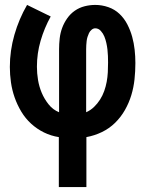

<svg xmlns="http://www.w3.org/2000/svg" viewBox="-20 -550 590 780"><path d="M219 210V7Q187 2 158.5 -12Q130 -26 106.5 -47.5Q83 -69 66.5 -96.5Q50 -124 39.5 -154Q29 -184 24.5 -215.5Q20 -247 20 -278Q20 -344 38.5 -408.5Q57 -473 90 -530L186 -483Q160 -436 145 -384.5Q130 -333 130 -279Q130 -252 134.5 -225Q139 -198 149.5 -173Q160 -148 177.5 -126Q195 -104 220 -94V-350Q220 -372 222.5 -394Q225 -416 232.5 -436.5Q240 -457 253 -475.5Q266 -494 284 -506.5Q302 -519 323.5 -524.5Q345 -530 367 -530Q394 -530 420 -521Q446 -512 465.5 -493.5Q485 -475 497.5 -450.5Q510 -426 517 -400.5Q524 -375 527 -348Q530 -321 530 -294Q530 -261 526.5 -228Q523 -195 513.5 -163.5Q504 -132 487.5 -103Q471 -74 447.5 -51Q424 -28 394 -13.5Q364 1 331 7V210ZM330 -94Q348 -102 362 -115.5Q376 -129 386.5 -145.5Q397 -162 403.5 -180.5Q410 -199 413.5 -218Q417 -237 418 -256.5Q419 -276 419 -296Q419 -309 418.5 -322.5Q418 -336 416.5 -349Q415 -362 412 -375.5Q409 -389 404 -401.5Q399 -414 389.5 -424.5Q380 -435 367 -435Q359 -435 352 -429Q345 -423 341.5 -415.5Q338 -408 335.5 -400Q333 -392 332 -383.5Q331 -375 330.5 -366.5Q330 -358 330 -350Z"/></svg>

Font: Lode Term
Style: Bold
Weight: 700
Monospace: yes
Designer: Belleve Invis
Foundry: Belleve Invis
Version: Version 29.2.0